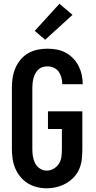

<svg xmlns="http://www.w3.org/2000/svg" viewBox="-20 -1005 515 1033"><path d="M231 8Q204 8 178 1.5Q152 -5 129.5 -19Q107 -33 90 -53.5Q73 -74 62.5 -98.5Q52 -123 48 -149.5Q44 -176 44 -202V-533Q44 -560 48 -586.5Q52 -613 62.5 -638Q73 -663 90.5 -684Q108 -705 131.5 -718.5Q155 -732 181.5 -737.5Q208 -743 235 -743Q260 -743 285 -738.5Q310 -734 332.5 -722Q355 -710 373 -691.5Q391 -673 402.5 -650.5Q414 -628 419.5 -603Q425 -578 425 -553V-552H315Q315 -570 310.5 -587.5Q306 -605 296 -619Q286 -633 269.5 -640.5Q253 -648 235 -648Q222 -648 209 -644Q196 -640 186.5 -631Q177 -622 170.5 -610Q164 -598 160.5 -585.5Q157 -573 155.5 -559.5Q154 -546 154 -533V-202Q154 -183 157 -163.5Q160 -144 169 -126.5Q178 -109 195 -98Q212 -87 231 -87Q251 -87 269 -97.5Q287 -108 297.5 -125Q308 -142 310.5 -162Q313 -182 313 -202V-311H238V-406H423V-202Q423 -175 420 -148Q417 -121 406.5 -96Q396 -71 377 -51Q358 -31 334.5 -18Q311 -5 284.5 1.5Q258 8 231 8ZM223 -791 167 -839 300 -985 370 -925Z"/></svg>

Font: Iosevka QP
Style: Bold
Weight: 700
Designer: Belleve Invis
Foundry: Belleve Invis
Version: Version 20.0.0; ttfautohint (v1.8.4)